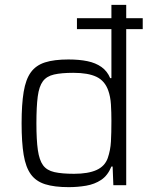

<svg xmlns="http://www.w3.org/2000/svg" viewBox="-20 -763 633 791"><path d="M297 -643V-688H568V-643ZM263 8Q204 8 166 -4Q128 -16 107 -45Q86 -74 77.5 -125Q69 -176 69 -255Q69 -333 77.5 -384.5Q86 -436 107 -465Q128 -494 165.5 -506Q203 -518 262 -518Q306 -518 340 -511Q374 -504 398 -487Q422 -470 434 -441H439V-743H500V0H447L444 -77H439Q424 -40 397 -22Q370 -4 335 2Q300 8 263 8ZM285 -47Q343 -47 377.5 -62.5Q412 -78 424 -112Q435 -144 437 -179.5Q439 -215 439 -265Q439 -301 437 -333Q435 -365 426 -390Q412 -430 377.5 -446.5Q343 -463 282 -463Q233 -463 202.5 -456Q172 -449 156.5 -428Q141 -407 135.5 -365.5Q130 -324 130 -255Q130 -186 136 -144.5Q142 -103 157.5 -82Q173 -61 204 -54Q235 -47 285 -47Z"/></svg>

Font: Saira Thin Light
Style: Regular
Weight: 300
Version: Version 1.101